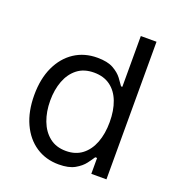

<svg xmlns="http://www.w3.org/2000/svg" viewBox="-134 -835 875 954"><g transform="rotate(20 304.0 -358.5)"><path d="M282.2 11.7Q213.9 11.7 161.6 -22.9Q109.4 -57.6 80.1 -121.3Q50.8 -185.1 50.8 -271.5Q50.8 -357.4 80.3 -420.7Q109.9 -483.9 162.1 -518.3Q214.4 -552.7 283.2 -552.7Q336.9 -552.7 367.9 -535.2Q398.9 -517.6 415.5 -495.4Q432.1 -473.1 441.4 -459H448.2V-727.5H531.2V0H451.2V-84H441.4Q432.1 -69.3 415 -46.6Q397.9 -23.9 366.5 -6.1Q335 11.7 282.2 11.7ZM293 -63.5Q343.8 -63.5 378.4 -90.1Q413.1 -116.7 431.2 -163.8Q449.2 -210.9 449.2 -272.5Q449.2 -334 431.6 -380.1Q414.1 -426.3 379.2 -451.9Q344.2 -477.5 293 -477.5Q239.7 -477.5 204.8 -450.2Q169.9 -422.9 152.3 -376.5Q134.8 -330.1 134.8 -272.5Q134.8 -214.4 152.6 -167Q170.4 -119.6 205.6 -91.6Q240.7 -63.5 293 -63.5Z"/></g></svg>

Font: Inter V
Style: 
Weight: 400
Designer: Rasmus Andersson
Foundry: rsms
Version: Version 4.000;git-a3f224843